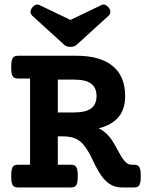

<svg xmlns="http://www.w3.org/2000/svg" viewBox="-20 -825 640 845"><path d="M112.3 -479.5H60.1Q51.8 -479.5 45.9 -481.4Q40 -483.4 36.4 -488.8Q32.7 -494.1 31 -503.9Q29.3 -513.7 29.3 -529.3Q29.3 -544.9 31 -554.7Q32.7 -564.5 36.4 -570.1Q40 -575.7 45.9 -577.6Q51.8 -579.6 60.1 -579.6H317.4Q420.4 -579.6 475.6 -534.7Q530.8 -489.7 530.8 -402.3Q530.8 -343.8 501 -309.1Q471.2 -274.4 414.6 -260.3Q425.8 -254.9 435.3 -247.8Q444.8 -240.7 453.1 -232.4Q463.9 -221.2 472.7 -208Q481.4 -194.8 488.8 -181.6Q496.1 -168.5 502.7 -155.8Q509.3 -143.1 516.1 -132.3Q525.4 -118.2 535.6 -109.1Q545.9 -100.1 559.6 -100.1H568.8Q577.1 -100.1 583 -98.1Q588.9 -96.2 592.5 -90.6Q596.2 -85 597.9 -75.2Q599.6 -65.4 599.6 -49.8Q599.6 -34.2 597.9 -24.4Q596.2 -14.6 592.5 -9.3Q588.9 -3.9 583 -2Q577.1 0 568.8 0H516.6Q484.4 0 460.7 -16.4Q437 -32.7 415.5 -67.9Q399.9 -93.8 387 -122.6Q374 -151.4 355.5 -177.7Q346.7 -190.4 336.7 -199.5Q326.7 -208.5 314.7 -214.1Q302.7 -219.7 287.6 -222.4Q272.5 -225.1 252.9 -225.1H234.4V-100.1H291.5Q299.8 -100.1 305.7 -98.1Q311.5 -96.2 315.2 -90.6Q318.8 -85 320.6 -75.2Q322.3 -65.4 322.3 -49.8Q322.3 -34.2 320.6 -24.4Q318.8 -14.6 315.2 -9.3Q311.5 -3.9 305.7 -2Q299.8 0 291.5 0H60.1Q51.8 0 45.9 -2Q40 -3.9 36.4 -9.3Q32.7 -14.6 31 -24.4Q29.3 -34.2 29.3 -49.8Q29.3 -65.4 31 -75.2Q32.7 -85 36.4 -90.6Q40 -96.2 45.9 -98.1Q51.8 -100.1 60.1 -100.1H112.3ZM307.1 -330.1Q357.4 -330.1 381.1 -347.9Q404.8 -365.7 404.8 -402.3Q404.8 -439 381.1 -456.8Q357.4 -474.6 307.1 -474.6H234.4V-330.1ZM426.3 -802.7Q435.5 -807.1 443.8 -803.5Q452.1 -799.8 459 -791Q465.8 -781.7 465.6 -772.2Q465.3 -762.7 457 -754.9L316.9 -627.4Q311.5 -622.6 304.7 -620.6Q297.9 -618.7 290 -618.7Q282.2 -618.7 275.4 -620.6Q268.6 -622.6 263.2 -627.4L123 -754.9Q114.7 -762.7 114.5 -772.2Q114.3 -781.7 121.1 -791Q127.9 -799.8 136.2 -803.5Q144.5 -807.1 153.8 -802.7L290 -737.3Z"/></svg>

Font: Courier Prime
Style: Bold
Weight: 700
Monospace: yes
Designer: Alan Dague-Greene
Foundry: Quote-Unquote Apps
Version: Version 1.202